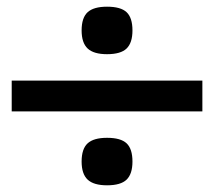

<svg xmlns="http://www.w3.org/2000/svg" viewBox="-20 -687 640 574"><path d="M300 -525Q260 -525 242 -542Q224 -559 224 -596Q224 -634 242 -650.5Q260 -667 300 -667Q341 -667 358.5 -650.5Q376 -634 376 -596Q376 -559 358.5 -542Q341 -525 300 -525ZM300 -133Q260 -133 242 -150Q224 -167 224 -204Q224 -242 242 -258.5Q260 -275 300 -275Q341 -275 358.5 -258.5Q376 -242 376 -204Q376 -167 358.5 -150Q341 -133 300 -133ZM15 -354V-446H585V-354Z"/></svg>

Font: Victor Mono
Style: Bold
Weight: 700
Monospace: yes
Designer: Rune Bjørnerås
Version: Version 1.561;gftools[0.9.30]